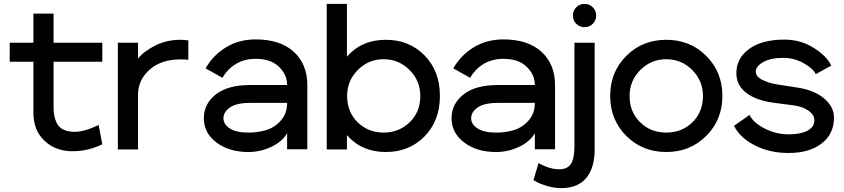

<svg xmlns="http://www.w3.org/2000/svg" viewBox="-20 -770 4346 989"><path d="M152 -189V-452H30V-550H152V-700H256V-550H507V-452H256V-219Q256 -157 280 -124Q304 -91 366 -91Q414 -91 488 -126L507 -27Q434 9 354 9Q266 9 209 -45Q152 -99 152 -189Z M950 -462Q937 -464 910 -464Q810 -464 750.5 -411Q691 -358 691 -283V0H587V-550H691V-468Q717 -503 777 -534Q837 -565 908 -565Q929 -565 950 -562Z M1259 -87Q1310 -87 1353 -100.5Q1396 -114 1427.5 -150Q1459 -186 1459 -240H1269Q1198 -240 1164.5 -216.5Q1131 -193 1131 -161Q1131 -129 1164.5 -108Q1198 -87 1259 -87ZM1459 -332Q1459 -385 1417 -426Q1375 -467 1297 -467Q1239 -467 1195 -440.5Q1151 -414 1126 -369L1039 -418Q1078 -486 1144.5 -526.5Q1211 -567 1297 -567Q1423 -567 1493 -503.5Q1563 -440 1563 -331V-1H1459V-84Q1435 -41 1378.5 -14Q1322 13 1259 13Q1160 13 1095 -36Q1030 -85 1030 -161Q1030 -235 1091.5 -283.5Q1153 -332 1269 -332Z M1767 0H1663V-750H1767V-478Q1843 -565 1967 -565Q2088 -565 2167 -484.5Q2246 -404 2246 -276Q2246 -148 2167 -67.5Q2088 13 1967 13Q1843 13 1767 -74ZM1768 -276Q1768 -193 1822.5 -140Q1877 -87 1956 -87Q2035 -87 2090 -140Q2145 -193 2145 -276Q2145 -354 2089.5 -409.5Q2034 -465 1956 -465Q1878 -465 1823 -409.5Q1768 -354 1768 -276Z M2535 -87Q2586 -87 2629 -100.5Q2672 -114 2703.5 -150Q2735 -186 2735 -240H2545Q2474 -240 2440.5 -216.5Q2407 -193 2407 -161Q2407 -129 2440.5 -108Q2474 -87 2535 -87ZM2735 -332Q2735 -385 2693 -426Q2651 -467 2573 -467Q2515 -467 2471 -440.5Q2427 -414 2402 -369L2315 -418Q2354 -486 2420.5 -526.5Q2487 -567 2573 -567Q2699 -567 2769 -503.5Q2839 -440 2839 -331V-1H2735V-84Q2711 -41 2654.5 -14Q2598 13 2535 13Q2436 13 2371 -36Q2306 -85 2306 -161Q2306 -235 2367.5 -283.5Q2429 -332 2545 -332Z M2948.5 -647.5Q2931 -665 2931 -690Q2931 -715 2948.5 -732.5Q2966 -750 2991 -750Q3016 -750 3033.5 -732.5Q3051 -715 3051 -690Q3051 -665 3033.5 -647.5Q3016 -630 2991 -630Q2966 -630 2948.5 -647.5ZM3043 1Q3043 95 2999.5 147Q2956 199 2871 199Q2835 199 2799.5 188.5Q2764 178 2746 168L2728 158L2754 70Q2812 102 2860 102Q2903 102 2921 74Q2939 46 2939 -19V-550H3043Z M3206 -70Q3123 -153 3123 -276Q3123 -399 3206 -482Q3289 -565 3412 -565Q3535 -565 3618 -482Q3701 -399 3701 -276Q3701 -153 3618 -70Q3535 13 3412 13Q3289 13 3206 -70ZM3223 -276Q3223 -193 3277.5 -140Q3332 -87 3412 -87Q3492 -87 3546.5 -140Q3601 -193 3601 -276Q3601 -354 3545.5 -409.5Q3490 -465 3412 -465Q3334 -465 3278.5 -409.5Q3223 -354 3223 -276Z M3964 -241Q3874 -253 3823.5 -292Q3773 -331 3773 -393Q3773 -470 3839 -518Q3905 -566 4020 -566Q4104 -566 4171.5 -523.5Q4239 -481 4262 -432L4182 -388Q4170 -416 4120.5 -444Q4071 -472 4016 -472Q3949 -472 3911 -450Q3873 -428 3873 -401Q3873 -376 3906 -359Q3939 -342 3984 -335L4087 -319Q4174 -306 4225 -263Q4276 -220 4276 -164Q4276 -80 4212.5 -31Q4149 18 4042 18Q3943 18 3866.5 -22Q3790 -62 3761 -122L3841 -178Q3860 -138 3918.5 -108Q3977 -78 4044 -78Q4104 -78 4139.5 -97Q4175 -116 4175 -151Q4175 -177 4146.5 -198.5Q4118 -220 4070 -227Z"/></svg>

Font: Edgecutting Lite Medium
Style: Medium
Weight: 500
Designer: RandomMaerks (Nguyen Gia Bao)
Version: Version 1.0